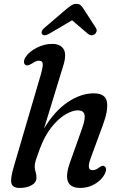

<svg xmlns="http://www.w3.org/2000/svg" viewBox="-20 -940 616 971"><path d="M509 -58.5Q493.5 -29.5 460 -9.5Q426.5 10.5 386 10.5Q288 10.5 333.5 -117L395.5 -291.5Q413 -341.5 407 -361.8Q401 -382 373 -382Q346.5 -382 311 -361.2Q275.5 -340.5 240.5 -296.8Q205.5 -253 180 -184Q166 -145 160.8 -129Q155.5 -113 155.5 -97Q155.5 -83.5 160 -70.5Q164.5 -57.5 164.5 -41.5Q164.5 -17.5 140.2 -3.5Q116 10.5 79 10.5Q45 10.5 38 -12Q31 -34.5 51 -101.5L186 -561.5Q197 -600 196.2 -616.5Q195.5 -633 176.5 -633Q168.5 -633 160.2 -629.2Q152 -625.5 140.5 -618Q132 -613 124 -610.2Q116 -607.5 109.5 -611Q101.5 -616 101.2 -627Q101 -638 109.5 -651.5Q127 -678.5 165.2 -698.2Q203.5 -718 243.5 -718Q284.5 -718 301.2 -692.2Q318 -666.5 300.5 -609.5L202.5 -289.5Q255 -377.5 321.8 -422.8Q388.5 -468 454 -468Q513.5 -468 520.8 -424.5Q528 -381 500 -307L439 -141Q416 -79.5 447 -79.5Q455 -79.5 463 -82.2Q471 -85 481.5 -93Q489.5 -98.5 495.8 -101Q502 -103.5 509 -98.5Q524 -88 509 -58.5ZM229 -769.5Q203.5 -755.5 193.5 -766.5Q189 -771 191 -780Q193 -789 204 -798.5L314.5 -893Q329.5 -905.5 341 -913Q352.5 -920.5 367 -920.5Q381 -920.5 388.5 -913Q396 -905.5 404 -893L465 -798.5Q471 -789 468 -780Q465 -771 458.5 -766.5Q442 -755.5 424 -769.5L344.5 -837.5Z"/></svg>

Font: Fraunces 9pt S100
Style: Italic
Weight: 400
Italic angle: -16°
Version: Version 1.000; ttfautohint (v1.8.3)